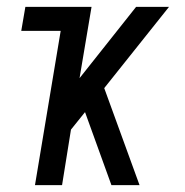

<svg xmlns="http://www.w3.org/2000/svg" viewBox="-20 -540 540 560"><path d="M82 0 157 -450H42L54 -520H247L212 -312L377 -520H473L284 -283L387 0H305L228 -213L187 -162L161 0Z"/></svg>

Font: Iosevka SS04 Oblique
Style: Regular
Weight: 400
Italic angle: -9°
Monospace: yes
Designer: Belleve Invis
Foundry: Belleve Invis
Version: Version 19.0.0; ttfautohint (v1.8.4)